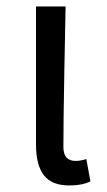

<svg xmlns="http://www.w3.org/2000/svg" viewBox="-20 -563 332 596"><path d="M195.3 12.7Q140.6 12.7 116.2 -19Q91.8 -50.8 91.8 -113.3V-543H183.6Q182.6 -501 179.7 -341.8Q176.8 -182.6 176.8 -106.4Q176.8 -63.5 214.8 -63.5Q230.5 -63.5 248 -69.3L260.7 0Q235.4 12.7 195.3 12.7Z"/></svg>

Font: GenYoGothic TW TTF Regular
Style: Regular
Weight: 400
Version: Version 1.300